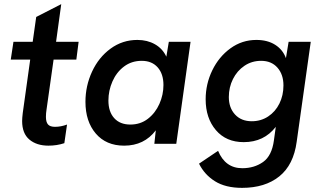

<svg xmlns="http://www.w3.org/2000/svg" viewBox="-20 -695 1553 928"><path d="M87 -110Q87 -124 90 -149L126 -407H32L45 -493H138L155 -613L276 -675L251 -493H360L349 -407H239L205 -166Q202 -148 202 -130Q202 -105 212 -93.5Q222 -82 246 -82Q274 -82 304 -93L291 -3Q255 9 214 9Q157 9 122 -20.5Q87 -50 87 -110Z M393 -203Q393 -280 425 -349Q457 -418 514.5 -460Q572 -502 644 -502Q692 -502 729 -481Q766 -460 784 -421L796 -493H901L832 0H726L733 -65Q677 9 580 9Q493 9 443 -49.5Q393 -108 393 -203ZM770 -284Q770 -338 742 -369.5Q714 -401 665 -401Q616 -401 579.5 -373.5Q543 -346 523.5 -301.5Q504 -257 504 -209Q504 -155 532 -124Q560 -93 610 -93Q659 -93 695 -121Q731 -149 750.5 -193Q770 -237 770 -284Z M942 96 1034 34Q1069 118 1151 118Q1209 118 1251.5 88Q1294 58 1304 -17L1313 -82Q1256 -8 1158 -8Q1073 -8 1023.5 -66Q974 -124 974 -215Q974 -289 1006 -355Q1038 -421 1094 -461.5Q1150 -502 1219 -502Q1273 -502 1310 -478.5Q1347 -455 1362 -414L1375 -493H1482L1414 -10Q1399 102 1330 157.5Q1261 213 1150 213Q1070 213 1019 181Q968 149 942 96ZM1350 -282Q1350 -335 1321 -368Q1292 -401 1242 -401Q1197 -401 1161.5 -377Q1126 -353 1106 -313Q1086 -273 1086 -226Q1086 -174 1116 -141.5Q1146 -109 1197 -109Q1241 -109 1276 -132Q1311 -155 1330.5 -194.5Q1350 -234 1350 -282Z"/></svg>

Font: Hanken Grotesk SemiBold
Style: Italic
Weight: 600
Italic angle: -8°
Designer: Alfredo Marco Pradil
Foundry: Hanken Design Co.
Version: Version 3.014